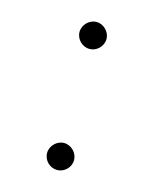

<svg xmlns="http://www.w3.org/2000/svg" viewBox="-73 -457 415 517"><g transform="rotate(15 134.0 -198.5)"><path d="M133.8 -329.6C153.8 -329.6 171.4 -346.7 171.4 -367.2C171.4 -387.2 153.8 -404.8 133.8 -404.8C113.8 -404.8 96.2 -387.2 96.2 -367.2C96.2 -346.7 113.8 -329.6 133.8 -329.6ZM133.8 7.8C153.8 7.8 171.4 -8.8 171.4 -29.8C171.4 -49.8 153.8 -67.4 133.8 -67.4C113.8 -67.4 96.2 -49.8 96.2 -29.8C96.2 -8.8 113.8 7.8 133.8 7.8Z"/></g></svg>

Font: Now Light
Style: Regular
Weight: 300
Designer: Alfredo Marco Pradil
Foundry: Alfredo Marco Pradil
Version: Version 1.200;hotconv 1.0.109;makeotfexe 2.5.65596